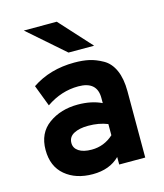

<svg xmlns="http://www.w3.org/2000/svg" viewBox="-111 -816 781 912"><g transform="rotate(-15 279.0 -360.0)"><path d="M92 -732H254L396 -576H270ZM365 -37Q316 12 233 12Q150 12 97.5 -32Q45 -76 45 -157Q45 -240 104.5 -283Q164 -326 248 -326Q315 -326 365 -302V-328Q365 -409 273 -409Q189 -409 115 -358L75 -463Q164 -523 284 -523Q325 -523 356.5 -516Q388 -509 422 -490Q456 -471 474.5 -429.5Q493 -388 493 -326V0H365ZM258 -102Q319 -102 365 -144V-199Q323 -216 270 -216Q226 -216 199 -201.5Q172 -187 172 -157Q172 -132 194.5 -117Q217 -102 258 -102Z"/></g></svg>

Font: OVRPSS Recut ExtraBold
Style: Regular
Weight: 800
Designer: Giant Group
Foundry: Giant Group
Version: Version 1.001;hotconv 1.0.109;makeotfexe 2.5.65596